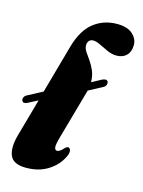

<svg xmlns="http://www.w3.org/2000/svg" viewBox="-129 -802 656 880"><g transform="rotate(15 199.5 -362.5)"><path d="M-12.5 -282Q-16.5 -288.5 -13.2 -297Q-10 -305.5 -2 -310L70.5 -348.5L135 -579Q158 -660.5 205.2 -697.8Q252.5 -735 316.5 -735Q365 -735 389.8 -712.8Q414.5 -690.5 414.5 -661Q414.5 -629.5 397 -611.8Q379.5 -594 349.5 -594Q328 -594 306 -603.8Q284 -613.5 264.2 -623.5Q244.5 -633.5 229.5 -633.5Q217 -633.5 210 -625.2Q203 -617 203 -603.5Q203 -589 213 -574Q223 -559 236 -540.8Q249 -522.5 258.8 -499.5Q268.5 -476.5 269 -446L314.5 -470.5Q323 -474.5 330.2 -474.8Q337.5 -475 341.5 -469Q344.5 -461.5 341.8 -453.2Q339 -445 330.5 -440.5L264 -405Q263 -401.5 262 -397.5L196.5 -165Q185.5 -126.5 187.8 -114.2Q190 -102 200 -102Q212.5 -102 231 -123.5Q239 -131 245 -131Q253 -131 256.5 -119.5Q260 -108 249.5 -87Q229.5 -45 186 -17.5Q142.5 10 82 10Q20.5 10 5.8 -26.8Q-9 -63.5 8.5 -125.5L58.5 -303.5L12.5 -279.5Q-7 -270 -12.5 -282Z"/></g></svg>

Font: Fraunces 144pt S050 Black
Style: Italic
Weight: 900
Italic angle: -16°
Version: Version 1.000; ttfautohint (v1.8.3)